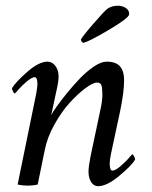

<svg xmlns="http://www.w3.org/2000/svg" viewBox="-20 -638 525 664"><path d="M174.8 -322.3 157.2 -240.2Q161.6 -249 175.5 -268.8Q189.5 -288.6 211.4 -315.7Q233.4 -342.8 256.6 -366.9Q279.8 -391.1 304.9 -408Q330.1 -424.8 348.6 -424.8Q380.9 -424.8 395 -408.4Q409.2 -392.1 409.2 -360.4Q409.2 -320.3 395.5 -253.9L363.3 -103.5Q359.4 -84 359.4 -72.3Q359.4 -47.9 369.1 -47.9Q374 -47.9 381.1 -52Q388.2 -56.2 395.3 -62Q402.3 -67.9 409.9 -75.2Q417.5 -82.5 422.9 -88.4Q428.2 -94.2 432.6 -99.6L437.5 -104.5Q439.9 -104.5 443.6 -97.4Q447.3 -90.3 447.3 -85.9Q435.1 -65.4 392.3 -29.8Q349.6 5.9 319.3 5.9Q304.2 5.9 295.2 -8.3Q286.1 -22.5 286.1 -44.9Q286.1 -61 293 -96.7L327.1 -257.8Q334 -288.6 334 -310.5Q334 -333 330.8 -342.8Q327.6 -352.5 315.4 -352.5Q301.8 -352.5 275.1 -332.8Q248.5 -313 220.5 -282Q192.4 -251 167.7 -206.5Q143.1 -162.1 134.8 -119.1Q131.3 -99.6 110.4 0Q94.7 3.9 75.2 3.9Q56.6 3.9 41 0L105.5 -315.4Q109.4 -338.9 109.4 -346.7Q109.4 -371.1 99.6 -371.1Q94.7 -371.1 87.6 -366.9Q80.6 -362.8 73.5 -356.9Q66.4 -351.1 58.8 -343.8Q51.3 -336.4 45.9 -330.6Q40.5 -324.7 36.1 -319.3L31.2 -314.5Q28.8 -314.5 25.1 -321.5Q21.5 -328.6 21.5 -333Q34.2 -354.5 74.5 -389.6Q114.7 -424.8 144.5 -424.8Q160.2 -424.8 171.4 -410.2Q182.6 -395.5 182.6 -374Q182.6 -355 174.8 -322.3ZM267.6 -490.2Q265.6 -490.2 262.7 -493.9Q259.8 -497.6 259.8 -500Q259.8 -505.9 301 -553.7Q342.3 -601.6 352.5 -608.4Q366.7 -618.2 388.7 -618.2Q401.4 -618.2 414.1 -611.1Q426.8 -604 426.8 -588.9Q426.8 -576.2 353.8 -533.2Q280.8 -490.2 267.6 -490.2Z"/></svg>

Font: Crimson
Style: Italic
Weight: 400
Italic angle: -11°
Version: Version 0.8